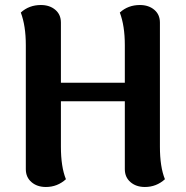

<svg xmlns="http://www.w3.org/2000/svg" viewBox="-20 -731 741 766"><path d="M618 -146Q618 -65 638 -16Q604 15 558 15Q523 15 500.5 -4.5Q478 -24 478 -56V-327H223V-146Q223 -65 243 -16Q209 15 163 15Q128 15 105.5 -4.5Q83 -24 83 -56V-551Q83 -628 63 -681Q96 -711 143 -711Q178 -711 200.5 -692Q223 -673 223 -641V-401H478V-551Q478 -628 458 -681Q491 -711 538 -711Q573 -711 595.5 -692Q618 -673 618 -641Z"/></svg>

Font: Arima Koshi Bold
Style: Regular
Weight: 700
Designer: Joana Correia and Natanael Gama
Foundry: NDISCOVER
Version: Version 1.019;PS 001.019;hotconv 1.0.88;makeotf.lib2.5.64775